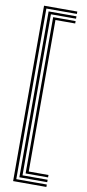

<svg xmlns="http://www.w3.org/2000/svg" viewBox="-108 -839 487 1078"><g transform="rotate(10 135.5 -300.0)"><path d="M51.2 200V-800H240.8V-786.5H66.8V186.2H240.8V200ZM82 172.8V-772.8H240.8V-759.2H97.5V159H240.8V172.8ZM112.8 145.5V-745.5H240.8V-732H128.2V131.8H240.8V145.5Z"/></g></svg>

Font: Big Shoulders Inline Display Thin Medium
Style: Regular
Weight: 500
Version: Version 2.002